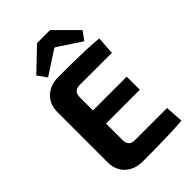

<svg xmlns="http://www.w3.org/2000/svg" viewBox="-270 -1018 1117 1117"><g transform="rotate(-45 289.0 -459.0)"><path d="M212 -693Q267 -693 324 -692.5Q381 -692 436 -690Q491 -688 539 -683L532 -572H267Q242 -572 229.5 -559.5Q217 -547 217 -521V-169Q217 -144 229.5 -131Q242 -118 267 -118H532L539 -7Q491 -3 436 -1Q381 1 324 1.5Q267 2 212 2Q146 2 105.5 -36Q65 -74 64 -136V-554Q65 -617 105.5 -655Q146 -693 212 -693ZM82 -413H495V-305H82ZM371 -920 505 -786 466 -733 322 -828H314L168 -733L128 -790L264 -920Z"/></g></svg>

Font: Exo 2
Style: Bold
Weight: 700
Designer: Natanael Gama
Foundry: Natanael Gama
Version: Version 2.010